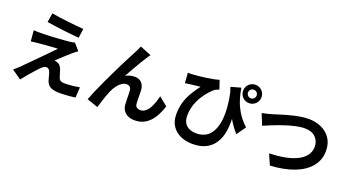

<svg xmlns="http://www.w3.org/2000/svg" viewBox="-62 -1521 4124 2282"><g transform="rotate(20 2000.0 -380.0)"><path d="M312 -811Q354 -803 408 -795.5Q462 -788 519 -781.5Q576 -775 628.5 -770Q681 -765 720 -762L704 -645Q665 -648 613 -653.5Q561 -659 504 -665.5Q447 -672 392.5 -680Q338 -688 293 -695ZM755 -493Q736 -480 720 -466.5Q704 -453 690 -442Q673 -427 649 -405.5Q625 -384 600.5 -361.5Q576 -339 556 -320Q536 -301 527 -291Q534 -292 545.5 -289.5Q557 -287 565 -284Q606 -271 625 -216Q632 -196 639.5 -170.5Q647 -145 654 -125Q668 -78 724 -78Q782 -78 832.5 -83.5Q883 -89 920 -96L912 35Q892 39 855.5 42.5Q819 46 780.5 48Q742 50 716 50Q645 50 604.5 31.5Q564 13 545 -36Q538 -59 529.5 -89Q521 -119 516 -138Q508 -164 493 -175Q478 -186 463 -186Q447 -186 431 -175Q415 -164 397 -146Q380 -129 351.5 -97.5Q323 -66 288.5 -25.5Q254 15 219 59L101 -24Q115 -35 132.5 -51Q150 -67 170 -86Q185 -102 216.5 -133Q248 -164 288 -204.5Q328 -245 370.5 -288Q413 -331 451.5 -370Q490 -409 517 -438Q482 -437 435 -433.5Q388 -430 343.5 -426.5Q299 -423 270 -420Q244 -418 222 -414.5Q200 -411 184 -409L172 -547Q189 -546 214.5 -544.5Q240 -543 268 -544Q282 -544 314.5 -545Q347 -546 389.5 -548Q432 -550 477 -553Q522 -556 561 -559Q600 -562 625 -565Q639 -567 656.5 -570Q674 -573 682 -576Z M1577 -743Q1570 -733 1561.5 -720.5Q1553 -708 1545 -696Q1521 -660 1491 -609.5Q1461 -559 1431 -505.5Q1401 -452 1376 -408Q1404 -424 1433.5 -431Q1463 -438 1491 -438Q1547 -438 1579.5 -404Q1612 -370 1615 -308Q1616 -286 1616 -254.5Q1616 -223 1616.5 -192.5Q1617 -162 1619 -141Q1622 -112 1640.5 -99.5Q1659 -87 1684 -87Q1728 -87 1760.5 -120Q1793 -153 1816 -207Q1839 -261 1853 -323L1961 -235Q1935 -150 1894.5 -85.5Q1854 -21 1797 14.5Q1740 50 1663 50Q1608 50 1571.5 30.5Q1535 11 1516.5 -21Q1498 -53 1496 -89Q1494 -116 1493.5 -149Q1493 -182 1492.5 -213.5Q1492 -245 1490 -265Q1488 -291 1473 -306Q1458 -321 1431 -321Q1397 -321 1367.5 -300Q1338 -279 1313.5 -245Q1289 -211 1271 -170Q1258 -141 1243 -98.5Q1228 -56 1215.5 -14.5Q1203 27 1195 53L1054 5Q1073 -45 1100.5 -109.5Q1128 -174 1161 -245Q1194 -316 1228 -386Q1262 -456 1293 -518Q1324 -580 1348.5 -627Q1373 -674 1386 -698Q1396 -718 1409 -743.5Q1422 -769 1435 -800Z M2066 -699Q2092 -697 2122 -699Q2158 -701 2204 -705.5Q2250 -710 2297 -717Q2344 -724 2384.5 -732Q2425 -740 2449 -749L2487 -638Q2476 -634 2462 -628.5Q2448 -623 2436 -616Q2411 -597 2376.5 -559.5Q2342 -522 2309 -470Q2276 -418 2254.5 -354Q2233 -290 2233 -218Q2233 -160 2256 -124Q2279 -88 2318 -71.5Q2357 -55 2405 -55Q2515 -55 2575.5 -129Q2636 -203 2647 -337Q2658 -471 2619 -652Q2614 -667 2608.5 -682.5Q2603 -698 2598 -714L2724 -749Q2734 -686 2755 -614.5Q2776 -543 2819 -469Q2862 -395 2938 -324L2857 -209Q2795 -277 2746 -363Q2751 -278 2737 -198.5Q2723 -119 2684 -56.5Q2645 6 2576.5 42.5Q2508 79 2403 79Q2323 79 2255 49.5Q2187 20 2146 -39.5Q2105 -99 2105 -190Q2105 -271 2125.5 -340Q2146 -409 2182.5 -471.5Q2219 -534 2265 -593Q2246 -591 2221 -588.5Q2196 -586 2172.5 -583Q2149 -580 2134 -578Q2118 -576 2105 -574Q2092 -572 2075 -569ZM2818 -723Q2818 -701 2834 -684.5Q2850 -668 2872 -668Q2895 -668 2911 -684.5Q2927 -701 2927 -723Q2927 -746 2911 -761.5Q2895 -777 2872 -777Q2850 -777 2834 -761.5Q2818 -746 2818 -723ZM2756 -723Q2756 -755 2771.5 -781.5Q2787 -808 2813.5 -823.5Q2840 -839 2872 -839Q2904 -839 2930.5 -823.5Q2957 -808 2972.5 -781.5Q2988 -755 2988 -723Q2988 -691 2972.5 -664.5Q2957 -638 2930.5 -622.5Q2904 -607 2872 -607Q2840 -607 2813.5 -622.5Q2787 -638 2771.5 -664.5Q2756 -691 2756 -723Z M3054 -548Q3082 -553 3116 -562Q3150 -571 3177 -578Q3206 -587 3255.5 -603Q3305 -619 3365 -635Q3425 -651 3487 -662.5Q3549 -674 3604 -674Q3695 -674 3768 -640.5Q3841 -607 3884 -542.5Q3927 -478 3927 -385Q3927 -272 3858.5 -187.5Q3790 -103 3662.5 -53.5Q3535 -4 3359 5L3301 -128Q3403 -131 3490.5 -147Q3578 -163 3644 -194.5Q3710 -226 3747 -274Q3784 -322 3784 -387Q3784 -458 3736.5 -505.5Q3689 -553 3599 -553Q3544 -553 3476 -537Q3408 -521 3339 -497.5Q3270 -474 3210 -449.5Q3150 -425 3111 -408Z"/></g></svg>

Font: Chiron Sans HK TT
Style: Bold
Weight: 700
Designer: Ryoko NISHIZUKA 西塚涼子 (kana, bopomofo & ideographs); Paul D. Hunt (Latin, Greek & Cyrillic); Sandoll Communications 산돌커뮤니
Foundry: Adobe
Version: Version 2.022;hotconv 1.0.109;makeotfexe 2.5.65596